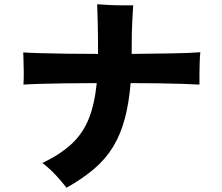

<svg xmlns="http://www.w3.org/2000/svg" viewBox="-20 -820 1040 901"><path d="M292 61Q270 32 240.5 0.5Q211 -31 179 -55Q264 -96 316.5 -145Q369 -194 396.5 -262.5Q424 -331 434 -430Q358 -430 289 -429Q220 -428 168 -426.5Q116 -425 90 -423Q92 -449 91.5 -483Q91 -517 90 -547Q90 -554 89.5 -561Q89 -568 89 -574Q116 -572 169 -570.5Q222 -569 292.5 -568Q363 -567 440 -567V-596Q440 -661 438.5 -718Q437 -775 436 -800Q460 -798 493 -796.5Q526 -795 556.5 -795Q587 -795 605 -795Q604 -776 601 -724.5Q598 -673 598 -596V-567Q700 -568 787 -569.5Q874 -571 920 -575Q918 -555 917 -526.5Q916 -498 916 -470Q916 -442 916 -423Q886 -425 836 -426.5Q786 -428 723.5 -429Q661 -430 593 -430Q585 -334 565 -260.5Q545 -187 510 -130Q475 -73 421 -27Q367 19 292 61Z"/></svg>

Font: Zen Kaku Gothic Antique Black
Style: Regular
Weight: 900
Designer: Yoshimichi Ohira
Foundry: Positype
Version: Version 1.001